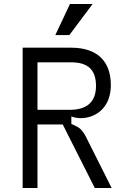

<svg xmlns="http://www.w3.org/2000/svg" viewBox="-20 -938 640 958"><path d="M93 0H167V-317H293L453 0H537L410 -253C398 -277 385 -295 365 -306L336 -320V-357C403 -330 533 -363 533 -514C533 -635 462 -700 336 -700H93ZM328 -390H167V-627H335C421 -627 459 -588 459 -509C459 -427 411 -390 328 -390ZM329 -918 256 -763H326L442 -918Z"/></svg>

Font: Fliege Mono Light
Style: Regular
Weight: 300
Version: Version 0.020;Glyphs 3.3 (3306)